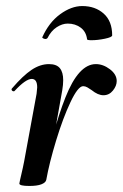

<svg xmlns="http://www.w3.org/2000/svg" viewBox="-20 -607 406 635"><path d="M297 -395Q321 -395 343.5 -378Q366 -361 366 -339Q366 -323 353.5 -307.5Q341 -292 322 -292Q304 -292 283 -309Q276 -314 269 -318Q262 -322 255 -322Q238 -322 213 -269Q188 -216 165.5 -142Q143 -68 133 -12L123 -13Q153 -175 196.5 -285Q240 -395 297 -395ZM44 0Q45 -7 50.5 -30Q56 -53 60 -74L101 -297Q103 -313 103 -318Q103 -346 85 -346Q65 -346 28 -306Q27 -305 25 -305Q21 -305 19 -308.5Q17 -312 20 -315Q56 -357 84.5 -376Q113 -395 142 -395Q167 -395 178 -381.5Q189 -368 189 -342Q189 -327 186 -309L133 -12Q131 -3 117 2.5Q103 8 77 8Q44 8 44 0ZM204 -529Q186 -529 167.5 -517Q149 -505 137 -481Q134 -478 131 -478Q127 -478 123 -480Q119 -482 120 -484Q142 -533 179 -560Q216 -587 252 -587Q295 -587 323 -562Q351 -537 351 -490Q351 -484 327 -479Q303 -474 283 -474Q268 -474 268 -477Q265 -502 247 -515.5Q229 -529 204 -529Z"/></svg>

Font: Cormorant Garamond
Style: Bold Italic
Weight: 700
Italic angle: -10°
Designer: Christian Thalmann (Catharsis Fonts)
Foundry: Catharsis Fonts
Version: Version 4.000